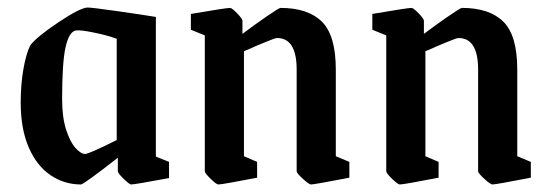

<svg xmlns="http://www.w3.org/2000/svg" viewBox="-20 -480 1461 510"><path d="M35 -208Q35 -255 42 -295.5Q49 -336 60 -359Q77 -382 135.5 -421Q194 -460 213 -460Q224 -460 291 -450.5Q358 -441 394 -435V-64L429 -50V-7Q338 10 328 10Q324 10 308.5 -5Q293 -20 293 -25V-61Q202 10 195 10Q151 10 114.5 -14.5Q78 -39 56.5 -88Q35 -137 35 -208ZM290 -108V-377Q266 -386 229.5 -393.5Q193 -401 181 -399Q163 -395 154 -354Q145 -313 145 -217Q145 -169 155.5 -136Q166 -103 180.5 -87Q195 -71 206 -71Q216 -71 290 -108Z M524 -25V-386L487 -401V-443Q581 -459 591 -459Q596 -459 610 -444.5Q624 -430 624 -425V-390Q653 -412 687 -435.5Q721 -459 725 -459Q798 -459 835 -422.5Q872 -386 872 -295V-65L908 -50V-8Q815 10 806 10Q801 10 784.5 -5Q768 -20 768 -25V-295Q768 -379 716 -379Q711 -379 689.5 -370Q668 -361 658 -357Q648 -352 628 -344V-65L663 -50V-8Q570 10 560 10Q555 10 539.5 -5Q524 -20 524 -25Z M1006 -25V-386L969 -401V-443Q1063 -459 1073 -459Q1078 -459 1092 -444.5Q1106 -430 1106 -425V-390Q1135 -412 1169 -435.5Q1203 -459 1207 -459Q1280 -459 1317 -422.5Q1354 -386 1354 -295V-65L1390 -50V-8Q1297 10 1288 10Q1283 10 1266.5 -5Q1250 -20 1250 -25V-295Q1250 -379 1198 -379Q1193 -379 1171.5 -370Q1150 -361 1140 -357Q1130 -352 1110 -344V-65L1145 -50V-8Q1052 10 1042 10Q1037 10 1021.5 -5Q1006 -20 1006 -25Z"/></svg>

Font: Grenze Medium
Style: Regular
Weight: 500
Designer: Renata Polastri
Foundry: Omnibus-Type
Version: Version 1.002; ttfautohint (v1.8)